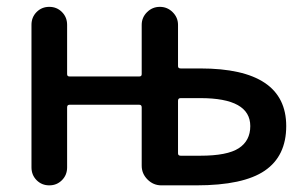

<svg xmlns="http://www.w3.org/2000/svg" viewBox="-20 -565 894 563"><path d="M502 -371.1Q502 -364.3 509.8 -364.3H567.4Q819.3 -364.3 819.3 -195.3Q819.3 -107.4 756.3 -64.5Q693.4 -21.5 555.7 -21.5H453.1Q429.7 -21.5 412.6 -38.6Q395.5 -55.7 395.5 -79.1V-250Q395.5 -257.8 388.7 -257.8H183.6Q176.8 -257.8 176.8 -250V-74.2Q176.8 -51.8 161.6 -36.6Q146.5 -21.5 124.5 -21.5Q102.5 -21.5 87.4 -36.6Q72.3 -51.8 72.3 -74.2V-492.2Q72.3 -514.6 87.4 -529.8Q102.5 -544.9 124.5 -544.9Q146.5 -544.9 161.6 -529.8Q176.8 -514.6 176.8 -492.2V-347.7Q176.8 -340.8 183.6 -340.8H388.7Q395.5 -340.8 395.5 -347.7V-492.2Q395.5 -513.7 411.1 -529.3Q426.8 -544.9 448.7 -544.9Q470.7 -544.9 486.3 -529.3Q502 -513.7 502 -492.2ZM509.8 -277.3Q502 -277.3 502 -269.5V-115.2Q502 -108.4 509.8 -108.4H567.4Q646.5 -108.4 680.2 -130.4Q713.9 -152.3 713.9 -195.3Q713.9 -277.3 567.4 -277.3Z"/></svg>

Font: Gen Jyuu Gothic Medium
Style: Regular
Weight: 500
Designer: [Source Han Sans]
Ryoko NISHIZUKA  (kana & ideographs); Paul D. Hunt (Latin, Greek & Cyrillic); Wenlong ZHANG  (bopomofo
Version: Version 1.002.20150607